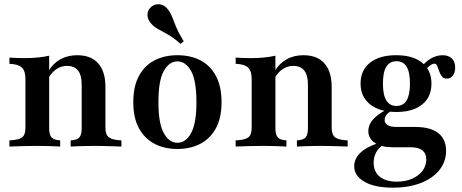

<svg xmlns="http://www.w3.org/2000/svg" viewBox="-20 -687 2167 900"><path d="M311.3 0V-29Q341.1 -30.6 352 -42.7Q362.9 -54.8 362.9 -87.1V-291.1Q362.9 -334.7 345.6 -356.5Q328.2 -378.2 294.4 -378.2Q267.7 -378.2 245.6 -363.7Q223.4 -349.2 206.5 -320.2L207.3 -353.2Q227.4 -388.7 262.1 -408.5Q296.8 -428.2 341.9 -428.2Q406.5 -428.2 440.3 -389.9Q474.2 -351.6 474.2 -279.8V-87.1Q474.2 -55.6 490.7 -43.1Q507.3 -30.6 549.2 -29V0Q537.1 -0.8 516.1 -1.2Q495.2 -1.6 470.2 -2.4Q445.2 -3.2 421 -3.2Q388.7 -3.2 357.7 -2Q326.6 -0.8 311.3 0ZM24.2 0V-29Q66.9 -30.6 83.1 -42.7Q99.2 -54.8 99.2 -87.1V-316.9Q99.2 -354.8 82.3 -370.6Q65.3 -386.3 24.2 -387.9V-416.9Q41.1 -416.1 57.7 -415.3Q74.2 -414.5 91.9 -414.5Q126.6 -414.5 156 -417.3Q185.5 -420.2 210.5 -425.8V-87.1Q210.5 -54.8 221.8 -42.7Q233.1 -30.6 262.1 -29V0Q244.4 -0.8 215.7 -2Q187.1 -3.2 155.6 -3.2Q121 -3.2 83.9 -2Q46.8 -0.8 24.2 0Z M811.3 11.3Q750.8 11.3 704.4 -12.9Q658.1 -37.1 631.5 -85.5Q604.8 -133.9 604.8 -208.1Q604.8 -282.3 631.5 -331.5Q658.1 -380.6 704.8 -404.4Q751.6 -428.2 812.1 -428.2Q872.6 -428.2 919 -404.4Q965.3 -380.6 991.9 -331.5Q1018.5 -282.3 1018.5 -208.1Q1018.5 -133.9 991.9 -85.5Q965.3 -37.1 919 -12.9Q872.6 11.3 811.3 11.3ZM812.1 -17.7Q850.8 -17.7 875.8 -63.3Q900.8 -108.9 900.8 -208.1Q900.8 -308.9 875.8 -354Q850.8 -399.2 812.1 -399.2Q772.6 -399.2 747.6 -354Q722.6 -308.9 722.6 -208.1Q722.6 -108.9 747.6 -63.3Q772.6 -17.7 812.1 -17.7ZM826.6 -481.5Q791.1 -512.1 764.5 -526.6Q737.9 -541.1 719 -552Q700 -562.9 686.3 -579Q670.2 -598.4 671.4 -619.8Q672.6 -641.1 688.7 -654.8Q705.6 -669.4 727.8 -666.9Q750 -664.5 766.1 -644.4Q779 -628.2 786.7 -608.1Q794.4 -587.9 805.6 -560.5Q816.9 -533.1 841.1 -493.5Z M1371.8 0V-29Q1401.6 -30.6 1412.5 -42.7Q1423.4 -54.8 1423.4 -87.1V-291.1Q1423.4 -334.7 1406 -356.5Q1388.7 -378.2 1354.8 -378.2Q1328.2 -378.2 1306 -363.7Q1283.9 -349.2 1266.9 -320.2L1267.7 -353.2Q1287.9 -388.7 1322.6 -408.5Q1357.3 -428.2 1402.4 -428.2Q1466.9 -428.2 1500.8 -389.9Q1534.7 -351.6 1534.7 -279.8V-87.1Q1534.7 -55.6 1551.2 -43.1Q1567.7 -30.6 1609.7 -29V0Q1597.6 -0.8 1576.6 -1.2Q1555.6 -1.6 1530.6 -2.4Q1505.6 -3.2 1481.5 -3.2Q1449.2 -3.2 1418.1 -2Q1387.1 -0.8 1371.8 0ZM1084.7 0V-29Q1127.4 -30.6 1143.5 -42.7Q1159.7 -54.8 1159.7 -87.1V-316.9Q1159.7 -354.8 1142.7 -370.6Q1125.8 -386.3 1084.7 -387.9V-416.9Q1101.6 -416.1 1118.1 -415.3Q1134.7 -414.5 1152.4 -414.5Q1187.1 -414.5 1216.5 -417.3Q1246 -420.2 1271 -425.8V-87.1Q1271 -54.8 1282.3 -42.7Q1293.5 -30.6 1322.6 -29V0Q1304.8 -0.8 1276.2 -2Q1247.6 -3.2 1216.1 -3.2Q1181.5 -3.2 1144.4 -2Q1107.3 -0.8 1084.7 0Z M1821.8 192.7Q1736.3 192.7 1688.3 164.9Q1640.3 137.1 1640.3 92.7Q1640.3 56.5 1669.8 28.6Q1699.2 0.8 1755.6 -16.9L1775 -6.5Q1754.8 5.6 1743.1 27.4Q1731.5 49.2 1731.5 75.8Q1731.5 117.7 1760.1 141.1Q1788.7 164.5 1840.3 164.5Q1880.6 164.5 1911.7 150.8Q1942.7 137.1 1960.5 113.7Q1978.2 90.3 1978.2 60.5Q1978.2 32.3 1959.7 17.7Q1941.1 3.2 1904 3.2H1819.4Q1767.7 3.2 1737.1 -17.3Q1706.5 -37.9 1706.5 -72.6Q1706.5 -100 1725.8 -123.8Q1745.2 -147.6 1786.3 -170.2L1811.3 -166.1Q1796.8 -156.5 1789.9 -146.4Q1783.1 -136.3 1783.1 -124.2Q1783.1 -108.9 1797.2 -100.4Q1811.3 -91.9 1837.9 -91.9H1926.6Q1997.6 -91.9 2034.3 -63.3Q2071 -34.7 2071 20.2Q2071 71 2039.5 110.1Q2008.1 149.2 1952 171Q1896 192.7 1821.8 192.7ZM1837.9 -162.1Q1759.7 -162.1 1714.9 -197.6Q1670.2 -233.1 1670.2 -295.2Q1670.2 -358.1 1714.5 -393.1Q1758.9 -428.2 1837.1 -428.2Q1915.3 -428.2 1958.9 -393.1Q2002.4 -358.1 2002.4 -295.2Q2002.4 -232.3 1958.9 -197.2Q1915.3 -162.1 1837.9 -162.1ZM1837.9 -190.3Q1870.2 -190.3 1885.9 -216.1Q1901.6 -241.9 1901.6 -295.2Q1901.6 -349.2 1885.9 -374.6Q1870.2 -400 1838.7 -400Q1807.3 -400 1791.1 -374.6Q1775 -349.2 1775 -295.2Q1775 -241.9 1791.1 -216.1Q1807.3 -190.3 1837.9 -190.3ZM2075 -318.5Q2058.9 -318.5 2050.8 -329.4Q2042.7 -340.3 2038.3 -354Q2033.9 -367.7 2029.4 -378.2Q2025 -388.7 2015.3 -388.7Q2009.7 -388.7 2000.8 -383.5Q1991.9 -378.2 1982.3 -368.1Q1972.6 -358.1 1965.3 -343.5L1951.6 -366.1Q1968.5 -393.5 1996.8 -410.9Q2025 -428.2 2054.8 -428.2Q2082.3 -428.2 2098 -412.9Q2113.7 -397.6 2113.7 -370.2Q2113.7 -347.6 2102.8 -333.1Q2091.9 -318.5 2075 -318.5Z"/></svg>

Font: Playfair
Style: Bold
Weight: 700
Designer: Claus Eggers Sørensen
Foundry: Claus Eggers Sørensen
Version: Version 2.001;gftools[0.9.30]